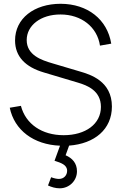

<svg xmlns="http://www.w3.org/2000/svg" viewBox="-20 -755 642 1014"><path d="M571 -192.5C571 -326.5 457 -361.5 402 -377.5L257 -420.5C198.5 -437.5 121 -464 121 -543.5C121 -620.5 195 -679 300 -678.5C409 -678.5 493.5 -613 508 -514L567.5 -524.5C546.5 -653 442.5 -734.5 300.5 -735C160 -735 59.5 -657.5 59.5 -541.5C59.5 -455.5 115 -401 211 -372.5L392 -318.5C440.5 -304 513 -276.5 513 -190.5C513 -100 432 -41 316 -41C202 -41 115.5 -99.5 90.5 -196L31.5 -186C56 -67.5 157.5 9 297 14.5L268 94C301.5 105 334.5 115 334.5 147C334.5 169 319 190 291 190C279.5 190 264.5 186.5 250 181L233.5 224.5C252 233 272.5 239.5 295.5 239.5C345 239.5 386.5 200.5 386.5 149.5C386.5 106.5 361.5 80 326.5 65L345 14C479.5 4 571 -72 571 -192.5Z"/></svg>

Font: Hauora Light
Style: Regular
Weight: 300
Designer: Wayne Shih
Foundry: WCYS
Version: Version 1.001;hotconv 1.0.109;makeotfexe 2.5.65596